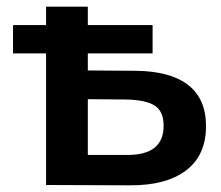

<svg xmlns="http://www.w3.org/2000/svg" viewBox="-20 -554 662 575"><path d="M597 -176Q597 -89 537 -43.5Q477 2 367 1L118 0V-394H19V-479H118V-534H243V-479H437V-394H243V-343L386 -342Q490 -341 543.5 -299.5Q597 -258 597 -176ZM470 -177Q470 -221 443 -238Q416 -255 357 -256L243 -257V-90H357Q470 -88 470 -177Z"/></svg>

Font: mBank SemiBold
Style: Regular
Weight: 600
Designer: Julieta Ulanovsky
Foundry: Julieta Ulanovsky
Version: Version 7.200